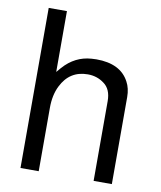

<svg xmlns="http://www.w3.org/2000/svg" viewBox="-82 -795 720 861"><g transform="rotate(10 278.0 -364.5)"><path d="M70 -729H153V-452L171 -473Q224 -533 299 -538L321 -539Q431 -539 470 -465Q486 -436 486 -396V0H403V-363Q403 -418 369 -442Q337 -466 295 -466Q212 -466 174 -389Q153 -347 153 -289V0H70Z"/></g></svg>

Font: Ekushey Lal Sabuj
Style: Regular
Weight: 400
Designer: Al Mamun Sumon
Foundry: Al Mamun Sumon
Version: Version 1.0